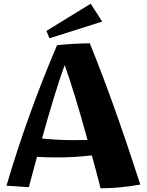

<svg xmlns="http://www.w3.org/2000/svg" viewBox="-20 -1003 790 1033"><path d="M521 10Q500 -74 474 -167Q381 -156 289 -156Q236 -156 179 -159L135 4L15 -4Q128 -388 287 -760Q373 -769 463 -770Q586 -470 735 -10Q624 10 521 10ZM451 -250Q382 -502 328 -653Q282 -529 206 -258Q285 -249 380 -249Q429 -249 451 -250ZM230 -837 468 -983 530 -887 246 -797Z"/></svg>

Font: Otomanopee
Style: Regular
Weight: 400
Designer: Das Ende der Wildnis
Foundry: Gutenberg Labo
Version: Version 3.000